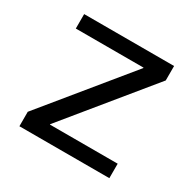

<svg xmlns="http://www.w3.org/2000/svg" viewBox="-122 -646 776 771"><g transform="rotate(30 266.5 -260.0)"><path d="M58 0V-67L372 -451V-453H58V-520H475V-453L161 -69V-67H475V0Z"/></g></svg>

Font: M PLUS 2
Style: Regular
Weight: 400
Designer: Coji Morishita
Foundry: UNDERFOREST DESIGN
Version: Version 1.001